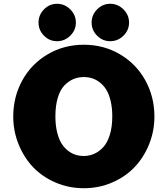

<svg xmlns="http://www.w3.org/2000/svg" viewBox="-20 -977 884 1012"><path d="M379.9 -857.9Q379.9 -817.9 350.3 -788.8Q320.8 -759.8 280.8 -759.8Q240.7 -759.8 211.9 -788.8Q183.1 -817.9 183.1 -857.9Q183.1 -898.4 211.9 -927.7Q240.7 -957 280.8 -957Q320.8 -957 350.3 -927.7Q379.9 -898.4 379.9 -857.9ZM660.2 -857.9Q660.2 -817.9 630.6 -788.8Q601.1 -759.8 561 -759.8Q521 -759.8 491.9 -788.8Q462.9 -817.9 462.9 -857.9Q462.9 -898.4 491.9 -927.7Q521 -957 561 -957Q601.1 -957 630.6 -927.7Q660.2 -898.4 660.2 -857.9ZM49.8 -362.8Q49.8 -466.3 97.4 -553Q145 -639.6 230.7 -690.4Q316.4 -741.2 421.9 -741.2Q527.3 -741.2 613 -690.4Q698.7 -639.6 746.3 -553Q793.9 -466.3 793.9 -362.8Q793.9 -286.1 765.9 -216.6Q737.8 -147 689.2 -95.9Q640.6 -44.9 570.8 -14.9Q501 15.1 421.9 15.1Q342.8 15.1 272.9 -14.9Q203.1 -44.9 154.5 -95.9Q106 -147 77.9 -216.6Q49.8 -286.1 49.8 -362.8ZM421.9 -154.8Q450.2 -154.8 475.8 -166Q501.5 -177.2 523.4 -200.4Q545.4 -223.6 558.6 -265.6Q571.8 -307.6 571.8 -363.8Q571.8 -409.2 563 -445.6Q554.2 -481.9 539.8 -504.9Q525.4 -527.8 505.6 -543Q485.8 -558.1 465.1 -564.5Q444.3 -570.8 421.9 -570.8Q392.1 -570.8 366.7 -560.1Q341.3 -549.3 319.3 -526.6Q297.4 -503.9 284.7 -462.2Q272 -420.4 272 -363.8Q272 -318.4 280.5 -282.2Q289.1 -246.1 303.2 -222.7Q317.4 -199.2 337.2 -183.6Q356.9 -168 377.9 -161.4Q398.9 -154.8 421.9 -154.8Z"/></svg>

Font: Stilu Bold
Style: Regular
Weight: 700
Designer: Genilson Lima Santos
Foundry: Genilson Lima Santos
Version: Version 1.200;PS 001.200;hotconv 1.0.88;makeotf.lib2.5.64775